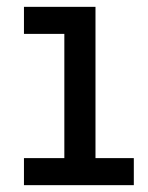

<svg xmlns="http://www.w3.org/2000/svg" viewBox="-20 -541 431 561"><path d="M50 0V-79H168V-442H50V-521H259V-79H371V0Z"/></svg>

Font: Zilla Slab Medium
Style: Regular
Weight: 500
Designer: Typotheque.com
Foundry: Typotheque type foundry
Version: Version 1.1; 2017